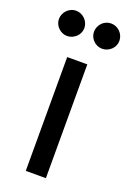

<svg xmlns="http://www.w3.org/2000/svg" viewBox="-150 -752 544 803"><g transform="rotate(20 122.5 -351.0)"><path d="M164.5 -506.5V0H75V-506.5ZM252.5 -666.5Q257 -656 257 -644.5Q257 -633 252.5 -623Q248 -613 240.2 -605.5Q232.5 -598 222 -593.5Q211.5 -589 200 -589Q188.5 -589 178.2 -593.5Q168 -598 160.5 -605.5Q153 -613 148.5 -623Q144 -633 144 -644.5Q144 -656 148.5 -666.5Q153 -677 160.5 -684.8Q168 -692.5 178.2 -697Q188.5 -701.5 200 -701.5Q211.5 -701.5 222 -697Q232.5 -692.5 240.2 -684.8Q248 -677 252.5 -666.5ZM96.5 -666.5Q101 -656 101 -644.5Q101 -633 96.5 -623Q92 -613 84 -605.5Q76 -598 65.8 -593.5Q55.5 -589 44 -589Q32.5 -589 22.5 -593.5Q12.5 -598 4.8 -605.5Q-3 -613 -7.5 -623Q-12 -633 -12 -644.5Q-12 -656 -7.5 -666.5Q-3 -677 4.8 -684.8Q12.5 -692.5 22.5 -697Q32.5 -701.5 44 -701.5Q55.5 -701.5 65.8 -697Q76 -692.5 84 -684.8Q92 -677 96.5 -666.5Z"/></g></svg>

Font: Lato
Style: Regular
Weight: 400
Designer: Lukasz Dziedzic with Adam Twardoch and Botio Nikoltchev
Foundry: tyPoland Lukasz Dziedzic
Version: Version 2.010; 2014-09-01; http://www.latofonts.com/; ttfaut